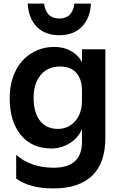

<svg xmlns="http://www.w3.org/2000/svg" viewBox="-20 -825 680 1068"><path d="M70 168V36Q110 72 163.5 90Q217 108 278 108Q436 108 436 -36V-107Q414 -56 366.5 -27.5Q319 1 268 1Q157 1 95.5 -74.5Q34 -150 34 -278Q34 -364 66 -429Q98 -494 155 -529Q212 -564 283 -564Q335 -564 375.5 -541Q416 -518 436 -479V-551H566V-58Q566 81 493 152Q420 223 277 223Q145 223 70 168ZM302 -108Q360 -108 398 -151Q436 -194 436 -266V-321Q436 -383 405 -419Q374 -455 315 -455Q245 -455 206 -407.5Q167 -360 167 -281Q167 -199 202.5 -153.5Q238 -108 302 -108ZM310 -629Q231 -629 185 -675.5Q139 -722 134 -805H225Q236 -722 310 -722Q383 -722 394 -805H486Q481 -722 434.5 -675.5Q388 -629 310 -629Z"/></svg>

Font: Application Semibold
Style: Regular
Weight: 600
Designer: Wei Huang
Foundry: Wei Huang
Version: Version 0.012